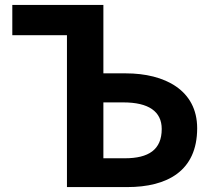

<svg xmlns="http://www.w3.org/2000/svg" viewBox="-20 -760 865 780"><path d="M252 0H497C659 0 781 -65 781 -239C781 -394 649 -462 491 -462H400V-740H30V-617H252ZM400 -117V-344H481C584 -344 637 -307 637 -236C637 -152 584 -117 487 -117Z"/></svg>

Font: Source Han Sans Old Style Bold
Style: Regular
Weight: 700
Designer: Ryoko NISHIZUKA (kana & ideographs); Paul D. Hunt (Latin, Greek & Cyrillic); Wenlong ZHANG (bopomofo); Sandoll Communica
Foundry: Adobe Systems Incorporated
Version: Version 1.004;PS 1.004;hotconv 1.0.81;makeotf.lib2.5.63406